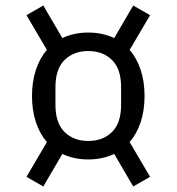

<svg xmlns="http://www.w3.org/2000/svg" viewBox="-20 -697 640 696"><path d="M300 -119Q248 -119 206 -139L137 -21L76 -56L150 -182Q124 -212 110 -254.5Q96 -297 96 -349Q96 -401 110 -443.5Q124 -486 150 -516L76 -642L137 -677L206 -559Q248 -579 300 -579Q352 -579 394 -559L463 -677L524 -642L450 -516Q476 -486 490 -443.5Q504 -401 504 -349Q504 -297 490 -254.5Q476 -212 450 -182L524 -56L463 -21L394 -139Q352 -119 300 -119ZM300 -186Q353 -186 386 -218.5Q419 -251 419 -317V-381Q419 -447 386 -479.5Q353 -512 300 -512Q247 -512 214 -479.5Q181 -447 181 -381V-317Q181 -251 214 -218.5Q247 -186 300 -186Z"/></svg>

Font: Lilex
Style: Regular
Weight: 400
Monospace: yes
Designer: Mike Abbink, Paul van der Laan, Pieter van Rosmalen, Mikhael Khrustik
Foundry: Mikhael Khrustik
Version: Version 2.510